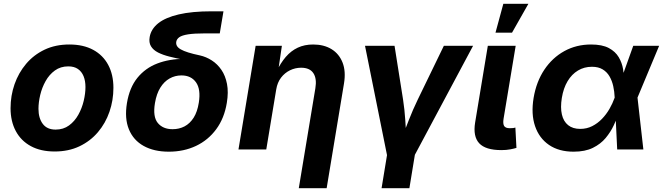

<svg xmlns="http://www.w3.org/2000/svg" viewBox="-20 -787 3491 1011"><path d="M267.8 10.7Q194 10.7 142.2 -17.6Q90.3 -45.8 63 -97.2Q35.6 -148.5 35.6 -217.2Q35.6 -283 56.5 -343.2Q77.5 -403.4 117.4 -450.7Q157.3 -498 214.6 -525.4Q272 -552.7 345.1 -552.7Q418.6 -552.7 470.6 -524.6Q522.5 -496.5 549.9 -445.1Q577.2 -393.8 577.2 -324.6Q577.2 -258.7 556.4 -198.5Q535.7 -138.2 495.7 -91.1Q455.7 -43.9 398.3 -16.6Q341 10.7 267.8 10.7ZM272.9 -104.6Q313.8 -104.6 343.5 -126.5Q373.3 -148.3 392.4 -182.7Q411.6 -217.1 420.8 -256Q430 -294.9 430 -328.7Q430 -361.5 420 -385.9Q410 -410.3 390.1 -423.9Q370.2 -437.5 339.7 -437.5Q298.9 -437.5 269.1 -415.9Q239.3 -394.3 220.2 -360.1Q201 -325.8 191.8 -287.1Q182.6 -248.3 182.6 -214Q182.6 -165.1 205.1 -134.9Q227.6 -104.6 272.9 -104.6Z M868.9 11.7Q790.8 11.7 736.5 -18.5Q682.2 -48.7 658.7 -106.1Q635.2 -163.4 648.4 -244.2Q661.9 -325.8 703.5 -377.2Q745.2 -428.5 808.5 -452.8Q871.8 -477 949.7 -477L948.7 -472.2Q907.7 -480 872.6 -488.9Q837.5 -497.7 812.3 -510.5Q787.1 -523.4 775.1 -543.2Q763 -563 768.2 -592.5Q775.5 -634.1 813 -664.3Q850.6 -694.5 920.7 -711Q990.8 -727.5 1095.2 -727.5H1156.7L1137.2 -611.2H1059.6Q1002.4 -611.2 970.2 -606.1Q938 -600.9 924.2 -591.1Q910.5 -581.2 908.1 -567Q906.2 -555.2 911.8 -545.2Q917.4 -535.3 932 -526.9Q946.7 -518.5 971.5 -510.7Q996.3 -502.9 1032.4 -495.3Q1065.4 -488 1095 -469Q1124.7 -450 1145.8 -419.2Q1166.9 -388.4 1175.3 -345Q1183.7 -301.6 1174.3 -245.3Q1161.1 -164.3 1118.7 -106.8Q1076.4 -49.2 1012.1 -18.7Q947.7 11.7 868.9 11.7ZM888.7 -106.7Q923.3 -106.7 951.7 -121.5Q980.1 -136.4 999.8 -167.4Q1019.4 -198.4 1026.9 -246.6Q1038 -317.1 1012.1 -353.5Q986.2 -389.9 935.4 -389.9Q901.6 -389.9 872.9 -373.7Q844.2 -357.6 824.2 -325.5Q804.2 -293.3 796 -244.8Q783.8 -172.6 810.8 -139.6Q837.8 -106.7 888.7 -106.7Z M1434.5 -316.1 1382.1 0H1235.7L1326.1 -545.9H1464.3L1444.2 -409.6H1435.4Q1457.6 -455.6 1485 -487.5Q1512.4 -519.3 1547.9 -536Q1583.4 -552.7 1629 -552.7Q1685.7 -552.7 1725.8 -528.1Q1765.9 -503.4 1783.9 -457.3Q1801.9 -411.3 1791.3 -347.2L1700 204.1H1553.3L1640.5 -321.7Q1649.1 -373 1630.1 -401.7Q1611.1 -430.4 1565.6 -430.4Q1534.9 -430.4 1507 -416.9Q1479.2 -403.3 1459.8 -378Q1440.5 -352.6 1434.5 -316.1Z M2018.7 34 1902 -545.9H2057.5L2102.4 -262.5Q2110.5 -209.6 2114 -155.3Q2117.4 -101 2120.9 -43.1H2089.4Q2111.9 -101 2132.9 -155.2Q2153.9 -209.3 2179.7 -262.5L2317.2 -545.9H2471.1L2161.4 34ZM1989.2 204.1 2023.4 -3.9H2169.8L2135.7 204.1Z M2620.3 3.4Q2536.6 3.4 2503.3 -32.6Q2470 -68.6 2481.8 -141.7L2548.7 -545.9H2695.4L2631.6 -161.8Q2627.4 -135.8 2634.5 -123.8Q2641.7 -111.9 2664 -111.9Q2675.8 -111.9 2682.4 -112.7Q2689 -113.6 2693.8 -115.3L2699.4 -8.3Q2687.9 -4.6 2667.1 -0.6Q2646.4 3.4 2620.3 3.4ZM2589.1 -615.1 2630.4 -767.1H2762.4L2676.2 -615.1Z M3000.2 11.7Q2923.1 11.7 2871.1 -23.7Q2819.1 -59.2 2797.4 -122.9Q2775.8 -186.6 2789.7 -271.3Q2804.1 -356.8 2846.2 -419.9Q2888.3 -483 2951.6 -517.9Q3014.8 -552.7 3092.1 -552.7Q3150.9 -552.7 3185.8 -534.1Q3220.6 -515.4 3238 -485.8Q3255.4 -456.3 3260.9 -422.9Q3266.4 -389.6 3266.6 -360.5H3314.2L3336.7 -274.4L3367.7 0H3229.9L3216.6 -274.4Q3215.4 -304.5 3209.1 -333.2Q3202.8 -361.8 3189.4 -384.9Q3176.1 -407.9 3153.5 -421.6Q3130.9 -435.4 3096.9 -435.4Q3056.2 -435.4 3023.4 -415.7Q2990.7 -396.1 2968.8 -359.6Q2946.8 -323 2938.4 -271.4Q2930.2 -220.7 2938.7 -184.1Q2947.1 -147.5 2971.7 -127.9Q2996.2 -108.3 3035.2 -108.3Q3069.6 -108.3 3098.2 -122.8Q3126.8 -137.3 3149.6 -160.9Q3172.5 -184.6 3189.2 -213.5Q3205.8 -242.5 3216.1 -271.5L3314.5 -545.9H3450.8L3336.2 -271.5L3286.2 -191H3238.7Q3227.9 -161.9 3211.8 -127.1Q3195.6 -92.2 3169.3 -60.5Q3143 -28.8 3102 -8.6Q3061.1 11.7 3000.2 11.7Z"/></svg>

Font: Inter Variable
Style: Italic
Weight: 400
Italic angle: -9.39999°
Designer: Rasmus Andersson
Foundry: rsms
Version: Version 4.001;git-9221beed3